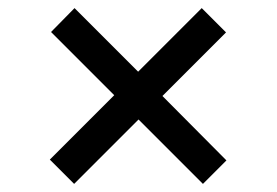

<svg xmlns="http://www.w3.org/2000/svg" viewBox="-20 -604 683 474"><path d="M163 -150 103 -210 262 -369 106 -525 164 -584 321 -427 478 -584 538 -524 381 -367 539 -208 481 -150 322 -309Z"/></svg>

Font: SVN-Poppins
Style: Regular
Weight: 400
Designer: Ninad Kale (Devanagari), Jonny Pinhorn (Latin)
Foundry: Indian Type Foundry
Version: Version 3.002 2017